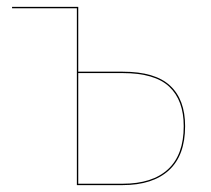

<svg xmlns="http://www.w3.org/2000/svg" viewBox="-20 -537 611 557"><path d="M517 -171Q517 -86 470 -43Q423 0 336 0H203V-513H15V-517H207V-329H336Q430 -329 473.5 -288.5Q517 -248 517 -171ZM513 -171Q513 -246 471 -285.5Q429 -325 336 -325H207V-4H336Q422 -4 467.5 -46Q513 -88 513 -171Z"/></svg>

Font: FiraGO Four
Style: Regular
Weight: 100
Designer: bBox Type
Foundry: bBox Type GmbH
Version: Version 1.001